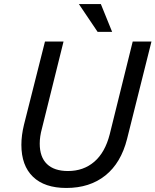

<svg xmlns="http://www.w3.org/2000/svg" viewBox="-20 -918 771 952"><path d="M309 14Q201 14 143.5 -41.5Q86 -97 86 -200Q86 -247 99 -300L203 -712H295L188 -281Q177 -241 177 -206Q177 -139 213 -104.5Q249 -70 317 -70Q394 -70 447.5 -116Q501 -162 524 -252L638 -712H731L610 -229Q580 -110 502.5 -48Q425 14 309 14ZM464 -760 371 -898H480L536 -760Z"/></svg>

Font: CST
Style: Italic
Weight: 400
Italic angle: -14°
Version: Version 1.00